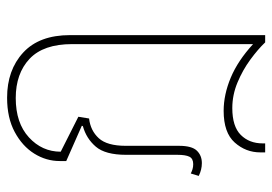

<svg xmlns="http://www.w3.org/2000/svg" viewBox="-136 -460 786 555"><g transform="rotate(-90 257.5 -183.0)"><path d="M94 190V176Q94 134 122.5 102Q151 70 214 70Q261 70 310 90.5Q359 111 407 155V-368Q407 -451 364.5 -491Q322 -531 251 -531Q179 -531 137.5 -493Q96 -455 96 -401L197 -350L192 -319Q157 -315 135 -291Q113 -267 113 -213V-59Q113 -22 99 -7.5Q85 7 63 7Q44 7 26 -2L33 -25Q39 -22 45.5 -20Q52 -18 60 -18Q76 -18 81.5 -29Q87 -40 87 -64V-212Q87 -272 110.5 -299.5Q134 -327 170 -337L171 -340L69 -385V-404Q69 -443 90.5 -477.5Q112 -512 153 -534Q194 -556 252 -556Q332 -556 382.5 -509.5Q433 -463 433 -374V190H412Q392 169 362 147Q332 125 296 110Q260 95 222 95Q169 95 144.5 119.5Q120 144 120 183V190Z"/></g></svg>

Font: Noto Sans Thai SemCond Thin
Style: Regular
Weight: 100
Width: 4
Designer: Monotype Design Team
Foundry: Monotype Imaging Inc.
Version: Version 2.002; ttfautohint (v1.8.4.7-5d5b)